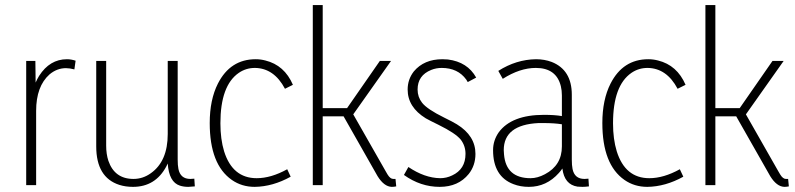

<svg xmlns="http://www.w3.org/2000/svg" viewBox="-20 -728 3127 755"><path d="M122.1 0V-292Q122.1 -388.7 174.8 -435.5Q204.1 -460 239.3 -460Q253.9 -460 272.5 -455.1L277.3 -489.3Q259.8 -495.1 243.2 -495.1Q175.8 -495.1 133.8 -429.7Q126 -417 120.1 -403.3L119.1 -488.3H83V0Z M720.7 6.8Q727.5 6.8 746.1 4.9L744.1 -25.4Q737.3 -24.4 728.5 -24.4Q689.5 -24.4 681.6 -63.5Q678.7 -78.1 678.7 -100.6V-488.3H639.6V-201.2Q639.6 -93.8 573.2 -46.9Q542 -24.4 504.9 -24.4Q430.7 -24.4 406.2 -95.7Q397.5 -122.1 397.5 -155.3V-488.3H358.4V-152.3Q358.4 -30.3 449.2 -1Q473.6 6.8 502.9 6.8Q590.8 6.8 633.8 -73.2Q636.7 -79.1 639.6 -85Q644.5 -11.7 687.5 2Q702.1 6.8 720.7 6.8Z M1123 -33.2 1109.4 -62.5Q1045.9 -27.3 989.3 -27.3Q894.5 -27.3 861.3 -132.8Q846.7 -180.7 846.7 -243.2Q846.7 -391.6 918.9 -441.4Q947.3 -460.9 982.4 -460.9Q1057.6 -460 1100.6 -378.9L1131.8 -394.5Q1098.6 -471.7 1023.4 -490.2Q1004.9 -495.1 985.4 -495.1Q885.7 -495.1 836.9 -399.4Q804.7 -335.9 804.7 -244.1Q804.7 -81.1 891.6 -20.5Q930.7 6.8 981.4 6.8Q1052.7 5.9 1123 -33.2Z M1520.5 6.8Q1529.3 6.8 1538.1 4.9L1535.2 -24.4H1526.4Q1514.6 -24.4 1503.9 -42Q1501 -46.9 1497.1 -53.7L1369.1 -278.3L1517.6 -488.3H1473.6L1344.7 -302.7H1249V-708H1210V0H1249V-270.5H1331.1L1464.8 -35.2Q1490.2 5.9 1520.5 6.8Z M1849.6 -123Q1849.6 -194.3 1776.4 -239.3Q1760.7 -249 1726.6 -265.6Q1659.2 -298.8 1639.6 -324.2Q1622.1 -346.7 1622.1 -376Q1622.1 -431.6 1675.8 -453.1Q1695.3 -460.9 1716.8 -460.9Q1780.3 -460.9 1813.5 -415Q1816.4 -410.2 1819.3 -405.3L1852.5 -422.9Q1818.4 -484.4 1741.2 -494.1Q1730.5 -495.1 1719.7 -495.1Q1647.5 -495.1 1607.4 -447.3Q1583 -416 1583 -376Q1583 -306.6 1654.3 -262.7Q1669.9 -253.9 1704.1 -237.3Q1771.5 -204.1 1792 -178.7Q1810.5 -154.3 1810.5 -123Q1810.5 -62.5 1757.8 -38.1Q1735.4 -27.3 1710.9 -27.3Q1649.4 -28.3 1585.9 -71.3L1568.4 -40Q1633.8 6.8 1709 6.8Q1782.2 6.8 1823.2 -43.9Q1849.6 -77.1 1849.6 -123Z M2270.5 6.8Q2281.2 6.8 2295.9 4.9L2293.9 -25.4Q2287.1 -24.4 2278.3 -24.4Q2239.3 -24.4 2231.4 -63.5Q2228.5 -78.1 2228.5 -100.6V-355.5Q2228.5 -453.1 2149.4 -484.4Q2121.1 -495.1 2087.9 -495.1Q2009.8 -494.1 1939.5 -449.2L1957 -418Q2024.4 -460.9 2086.9 -460.9Q2168 -460.9 2185.5 -388.7Q2189.5 -372.1 2189.5 -352.5V-271.5Q2162.1 -276.4 2119.1 -276.4Q1992.2 -276.4 1941.4 -208Q1918.9 -175.8 1918.9 -137.7Q1918.9 -34.2 1999 -3.9Q2026.4 6.8 2059.6 6.8Q2128.9 6.8 2177.7 -47.9Q2185.5 -56.6 2191.4 -65.4Q2199.2 -2 2251 5.9Q2260.7 6.8 2270.5 6.8ZM2066.4 -27.3Q1969.7 -27.3 1961.9 -121.1Q1960.9 -129.9 1960.9 -137.7Q1960.9 -237.3 2097.7 -244.1Q2107.4 -244.1 2117.2 -244.1Q2160.2 -244.1 2189.5 -239.3V-152.3Q2189.5 -78.1 2123 -43Q2093.8 -27.3 2066.4 -27.3Z M2667 -33.2 2653.3 -62.5Q2589.8 -27.3 2533.2 -27.3Q2438.5 -27.3 2405.3 -132.8Q2390.6 -180.7 2390.6 -243.2Q2390.6 -391.6 2462.9 -441.4Q2491.2 -460.9 2526.4 -460.9Q2601.6 -460 2644.5 -378.9L2675.8 -394.5Q2642.6 -471.7 2567.4 -490.2Q2548.8 -495.1 2529.3 -495.1Q2429.7 -495.1 2380.9 -399.4Q2348.6 -335.9 2348.6 -244.1Q2348.6 -81.1 2435.5 -20.5Q2474.6 6.8 2525.4 6.8Q2596.7 5.9 2667 -33.2Z M3064.5 6.8Q3073.2 6.8 3082 4.9L3079.1 -24.4H3070.3Q3058.6 -24.4 3047.9 -42Q3044.9 -46.9 3041 -53.7L2913.1 -278.3L3061.5 -488.3H3017.6L2888.7 -302.7H2793V-708H2753.9V0H2793V-270.5H2875L3008.8 -35.2Q3034.2 5.9 3064.5 6.8Z"/></svg>

Font: Yaldevi Colombo ExtraLight
Style: Regular
Weight: 275
Designer: Sol Matas, Denzil Rajitha, Kosala Senevirathne and Pathum Egodawatta
Foundry: Mooniak
Version: Version 1.020 ; ttfautohint (v1.6)